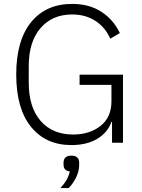

<svg xmlns="http://www.w3.org/2000/svg" viewBox="-20 -730 724 982"><path d="M385 103V114Q385 145 369.5 177Q354 209 331 232H289Q328 190 337 147Q305 143 305 112V103Q305 66 345 66Q385 66 385 103ZM553 0V-107H550Q531 -52 477.5 -20Q424 12 345 12Q214 12 138.5 -81.5Q63 -175 63 -349Q63 -523 139 -616.5Q215 -710 349 -710Q436 -710 498 -670Q560 -630 593 -561L544 -532Q518 -591 467.5 -623.5Q417 -656 349 -656Q247 -656 187 -586Q127 -516 127 -392V-307Q127 -182 187.5 -112Q248 -42 354 -42Q438 -42 494 -86Q550 -130 550 -212V-296H387V-348H609V0Z"/></svg>

Font: IBM Plex Sans Light
Style: Regular
Weight: 300
Designer: Mike Abbink, Paul van der Laan, Pieter van Rosmalen
Foundry: Bold Monday
Version: Version 3.0